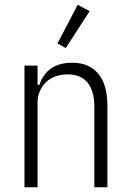

<svg xmlns="http://www.w3.org/2000/svg" viewBox="-20 -788 548 808"><path d="M83 0V-512H138V-431H146Q160 -475 194.5 -499.5Q229 -524 284 -524Q354 -524 393 -478.5Q432 -433 432 -342V0H377V-339Q377 -404 349 -439.5Q321 -475 264 -475Q238 -475 215 -467Q192 -459 175 -443.5Q158 -428 148 -405.5Q138 -383 138 -355V0ZM257 -586 222 -605 307 -768 357 -741Z"/></svg>

Font: IBM Plex Sans Cond Light
Style: Regular
Weight: 300
Width: 3
Designer: Mike Abbink, Paul van der Laan, Pieter van Rosmalen
Foundry: Bold Monday
Version: Version 1.3